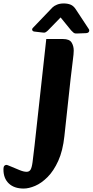

<svg xmlns="http://www.w3.org/2000/svg" viewBox="-151 -922 537 1112"><path d="M-14 170Q-69 170 -100 140.5Q-131 111 -131 60Q-131 42 -125 37.5Q-119 33 -115 33Q-110 33 -104.5 35.5Q-99 38 -86 43Q-62 53 -38 63Q-14 73 3 73Q18 73 25.5 61.5Q33 50 37.5 17.5Q42 -15 49 -78L117 -696H214Q251 -696 263.5 -676Q276 -656 276 -629Q276 -611 271 -574Q266 -537 258 -466L222 -134Q213 -49 186.5 9.5Q160 68 124.5 103.5Q89 139 52.5 154.5Q16 170 -14 170ZM40 -761Q33 -754 36 -747Q39 -740 49 -739L101 -733Q109 -732 115.5 -736.5Q122 -741 126 -745L200 -821L261 -746Q266 -741 273.5 -734Q281 -727 294 -728L347 -730Q361 -731 364.5 -739Q368 -747 363 -754L288 -868Q275 -888 258 -895Q241 -902 218 -902Q196 -902 179 -895Q162 -888 153 -879Z"/></svg>

Font: Alkatra
Style: Regular
Weight: 400
Designer: Suman Bhandary
Version: Version 1.100;gftools[0.9.22]